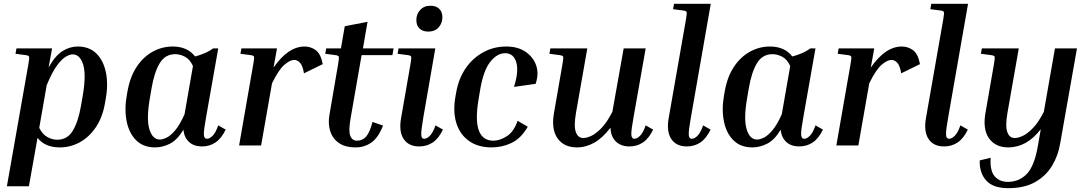

<svg xmlns="http://www.w3.org/2000/svg" viewBox="-20 -760 5687 1003"><path d="M292 10Q215 10 176 -40L131 213H16L128 -423Q134 -457 132 -463.5Q130 -470 115 -472L61 -479L66 -507H252L234 -408Q269 -470 307 -493.5Q345 -517 386 -517Q447 -517 484 -480Q521 -443 533.5 -380.5Q546 -318 532 -241L528 -219Q515 -145 479.5 -93.5Q444 -42 395.5 -16Q347 10 292 10ZM359 -476Q345 -476 324 -464Q303 -452 277.5 -417.5Q252 -383 224 -315L185 -92Q202 -58 227.5 -44Q253 -30 279 -30Q332 -30 360.5 -77.5Q389 -125 403 -207L412 -259Q431 -369 414.5 -422.5Q398 -476 359 -476Z M1035 5Q994 5 968.5 -17.5Q943 -40 938 -82Q906 -29 868 -9.5Q830 10 790 10Q729 10 691.5 -27Q654 -64 641.5 -127Q629 -190 643 -266L647 -288Q661 -363 696 -414Q731 -465 779.5 -491Q828 -517 882 -517Q959 -517 999 -465Q1022 -471 1046.5 -481Q1071 -491 1093 -507H1120L1057 -150Q1044 -80 1045 -57.5Q1046 -35 1061 -35Q1075 -35 1091 -51Q1107 -67 1120 -105L1159 -83Q1137 -37 1106 -16Q1075 5 1035 5ZM763 -248Q744 -138 760.5 -84.5Q777 -31 815 -31Q829 -31 849.5 -40.5Q870 -50 894.5 -78.5Q919 -107 944 -163L988 -415Q972 -450 946.5 -463.5Q921 -477 895 -477Q843 -477 814.5 -430Q786 -383 772 -300Z M1517 -447Q1495 -447 1465.5 -421.5Q1436 -396 1401 -325L1344 0H1229L1303 -424Q1309 -457 1307 -463.5Q1305 -470 1290 -472L1236 -479L1241 -507H1427L1409 -407Q1485 -517 1571 -517Q1604 -517 1630 -497.5Q1656 -478 1666 -425L1568 -377Q1561 -418 1547 -432.5Q1533 -447 1517 -447Z M1981 -104Q1956 -40 1919.5 -15Q1883 10 1839 10Q1782 10 1749 -14Q1716 -38 1704.5 -76.5Q1693 -115 1701 -160L1746 -423Q1752 -457 1750 -463.5Q1748 -470 1733 -472L1679 -479L1684 -507H1761L1781 -623L1900 -646L1876 -507H2036L2030 -472H1869L1811 -139Q1800 -75 1810 -50Q1820 -25 1845 -25Q1874 -25 1893 -47Q1912 -69 1926 -123Z M2217 -595Q2188 -595 2171.5 -611Q2155 -627 2155 -655Q2155 -686 2175 -708Q2195 -730 2229 -730Q2258 -730 2274.5 -714Q2291 -698 2291 -670Q2291 -639 2271.5 -617Q2252 -595 2217 -595ZM2057 -479 2062 -507H2254L2192 -150Q2180 -80 2180.5 -57.5Q2181 -35 2196 -35Q2210 -35 2226 -51Q2242 -67 2255 -105L2294 -83Q2272 -37 2241 -16Q2210 5 2170 5Q2115 5 2089 -33.5Q2063 -72 2075 -142L2124 -423Q2130 -457 2128 -463.5Q2126 -470 2111 -472Z M2619 -482Q2577 -482 2541.5 -437.5Q2506 -393 2489 -295L2479 -235Q2445 -25 2558 -25Q2590 -25 2627 -48Q2664 -71 2684 -129L2737 -98Q2702 -37 2652.5 -13.5Q2603 10 2549 10Q2477 10 2429.5 -24Q2382 -58 2363.5 -118.5Q2345 -179 2360 -260L2364 -282Q2377 -352 2413.5 -404.5Q2450 -457 2504.5 -487Q2559 -517 2625 -517Q2685 -517 2725.5 -489.5Q2766 -462 2781 -418Q2796 -374 2778 -322L2665 -306Q2691 -387 2677 -434.5Q2663 -482 2619 -482Z M3268 5Q3224 5 3197.5 -20.5Q3171 -46 3169 -93Q3129 -40 3085 -15Q3041 10 2994 10Q2926 10 2892.5 -37.5Q2859 -85 2874 -170L2918 -423Q2924 -457 2922 -463.5Q2920 -470 2904 -472L2850 -479L2855 -507H3048L2989 -171Q2977 -102 2988 -70.5Q2999 -39 3027 -39Q3045 -39 3069.5 -50.5Q3094 -62 3122.5 -91.5Q3151 -121 3179 -176L3238 -507H3353L3290 -150Q3277 -80 3278 -57.5Q3279 -35 3294 -35Q3308 -35 3324 -51Q3340 -67 3353 -105L3392 -83Q3370 -37 3339 -16Q3308 5 3268 5Z M3496 -712 3501 -740H3693L3590 -151Q3577 -80 3578 -57.5Q3579 -35 3594 -35Q3608 -35 3624 -51Q3640 -67 3653 -105L3692 -83Q3670 -37 3639 -16Q3608 5 3568 5Q3513 5 3487 -33.5Q3461 -72 3473 -142L3563 -656Q3569 -690 3567 -696.5Q3565 -703 3550 -705Z M4155 5Q4114 5 4088.5 -17.5Q4063 -40 4058 -82Q4026 -29 3988 -9.5Q3950 10 3910 10Q3849 10 3811.5 -27Q3774 -64 3761.5 -127Q3749 -190 3763 -266L3767 -288Q3781 -363 3816 -414Q3851 -465 3899.5 -491Q3948 -517 4002 -517Q4079 -517 4119 -465Q4142 -471 4166.5 -481Q4191 -491 4213 -507H4240L4177 -150Q4164 -80 4165 -57.5Q4166 -35 4181 -35Q4195 -35 4211 -51Q4227 -67 4240 -105L4279 -83Q4257 -37 4226 -16Q4195 5 4155 5ZM3883 -248Q3864 -138 3880.5 -84.5Q3897 -31 3935 -31Q3949 -31 3969.5 -40.5Q3990 -50 4014.5 -78.5Q4039 -107 4064 -163L4108 -415Q4092 -450 4066.5 -463.5Q4041 -477 4015 -477Q3963 -477 3934.5 -430Q3906 -383 3892 -300Z M4637 -447Q4615 -447 4585.5 -421.5Q4556 -396 4521 -325L4464 0H4349L4423 -424Q4429 -457 4427 -463.5Q4425 -470 4410 -472L4356 -479L4361 -507H4547L4529 -407Q4605 -517 4691 -517Q4724 -517 4750 -497.5Q4776 -478 4786 -425L4688 -377Q4681 -418 4667 -432.5Q4653 -447 4637 -447Z M4840 -712 4845 -740H5037L4934 -151Q4921 -80 4922 -57.5Q4923 -35 4938 -35Q4952 -35 4968 -51Q4984 -67 4997 -105L5036 -83Q5014 -37 4983 -16Q4952 5 4912 5Q4857 5 4831 -33.5Q4805 -72 4817 -142L4907 -656Q4913 -690 4911 -696.5Q4909 -703 4894 -705Z M5518 -9Q5508 52 5476.5 105Q5445 158 5388.5 190.5Q5332 223 5247 223Q5168 223 5132 183Q5096 143 5098 78L5155 64Q5151 133 5176.5 161.5Q5202 190 5245 190Q5304 190 5344 148.5Q5384 107 5402 1L5417 -85Q5379 -36 5336.5 -13Q5294 10 5248 10Q5180 10 5146.5 -37.5Q5113 -85 5128 -170L5172 -423Q5178 -457 5176 -463.5Q5174 -470 5158 -472L5104 -479L5109 -507H5302L5243 -171Q5231 -102 5242 -70.5Q5253 -39 5281 -39Q5299 -39 5323.5 -50.5Q5348 -62 5376.5 -91.5Q5405 -121 5433 -176L5491 -507H5606Z"/></svg>

Font: Inria Serif
Style: Bold Italic
Weight: 700
Italic angle: -10°
Designer: Black Foundry Team
Foundry: Black Foundry
Version: Version 1.000; ttfautohint (v1.8.3)